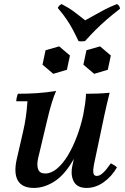

<svg xmlns="http://www.w3.org/2000/svg" viewBox="-20 -909 617 944"><path d="M147 15Q89 15 68 -21Q47 -57 62 -125L94 -264Q102 -299 107 -333.5Q112 -368 115 -411H60Q60 -419 62.5 -430Q65 -441 68 -448Q115 -448 161.5 -451Q208 -454 256 -462Q245 -438 234 -401.5Q223 -365 214.5 -328.5Q206 -292 199 -264L167 -129Q160 -95 168 -75.5Q176 -56 202 -56Q232 -56 260.5 -80Q289 -104 313.5 -144.5Q338 -185 357.5 -236.5Q377 -288 389 -343H417Q388 -209 344.5 -130.5Q301 -52 250 -18.5Q199 15 147 15ZM406 15Q359 15 342.5 -17Q326 -49 336 -95L389 -343Q394 -370 398 -396Q402 -422 403 -448Q433 -448 461 -449Q489 -450 519 -453Q511 -422 505 -395.5Q499 -369 493 -342L442 -100Q437 -75 439 -59.5Q441 -44 456 -44Q470 -44 486 -58.5Q502 -73 525 -106Q533 -102 540.5 -97.5Q548 -93 555 -86Q529 -41 489.5 -13Q450 15 406 15ZM271 -681 324 -636 309 -566 242 -546 189 -591 204 -662ZM472 -681 525 -636 510 -566 443 -546 390 -591 405 -662ZM555 -889Q562 -885 565.5 -880Q569 -875 570 -866Q530 -835 502 -810.5Q474 -786 450 -762Q426 -738 398 -707Q381 -704 366 -707Q350 -741 337 -765Q324 -789 308 -813Q292 -837 264 -870Q270 -883 283 -889Q323 -868 346 -850Q369 -832 399 -809Q426 -824 448 -836.5Q470 -849 495 -862Q520 -875 555 -889Z"/></svg>

Font: Poltawski Nowy Medium
Style: Italic
Weight: 500
Italic angle: -12°
Version: Version 1.001;gftools[0.9.25]